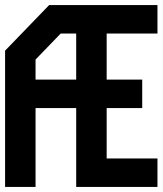

<svg xmlns="http://www.w3.org/2000/svg" viewBox="-20 -736 640 756"><path d="M173.5 -716 0 -536.5V0H120V-310.5H280V0H600V-112H400V-310.5H540V-422.5H400V-604H600V-716ZM120 -501.5 219 -604H280V-422.5H120Z"/></svg>

Font: Kode Mono
Style: Regular
Weight: 400
Monospace: yes
Designer: Isa Ozler
Foundry: Kadena LLC
Version: Version 1.000;gftools[0.9.28]